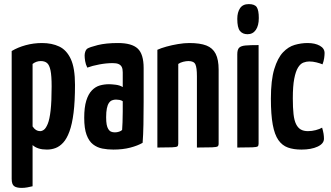

<svg xmlns="http://www.w3.org/2000/svg" viewBox="-20 -720 1617 937"><path d="M86 197Q60 197 48.5 188Q37 179 37 153V-471Q67 -489 105.5 -499.5Q144 -510 185 -510Q233 -510 269 -493Q305 -476 325.5 -432Q346 -388 346 -306Q346 -225 339 -169.5Q332 -114 319 -78.5Q306 -43 288.5 -24Q271 -5 251 2.5Q231 10 209 10Q186 10 168.5 4.5Q151 -1 139 -12V189Q127 192 113 194.5Q99 197 86 197ZM176 -80Q185 -80 194.5 -87Q204 -94 213 -115.5Q222 -137 227 -181Q232 -225 232 -298Q232 -350 226.5 -376.5Q221 -403 209.5 -412.5Q198 -422 179 -422Q157 -422 139 -408V-103Q147 -91 156 -85.5Q165 -80 176 -80Z M533 10Q505 10 479.5 5Q454 0 434 -15.5Q414 -31 402.5 -62Q391 -93 391 -145Q391 -196 401 -228.5Q411 -261 428.5 -279Q446 -297 467.5 -303Q489 -309 512 -309Q524 -309 544.5 -306.5Q565 -304 579 -295Q579 -295 579 -307.5Q579 -320 579 -336.5Q579 -353 579 -367Q579 -384 574 -393.5Q569 -403 558.5 -407.5Q548 -412 530 -412Q499 -412 464.5 -405.5Q430 -399 406 -390Q398 -406 395.5 -422Q393 -438 393 -449Q393 -458 396 -467.5Q399 -477 405 -482Q417 -490 457 -500Q497 -510 556 -510Q623 -510 652 -483Q681 -456 681 -388V-339Q681 -282 681 -223Q681 -164 680 -112Q679 -60 676 -23Q652 -9 615.5 0.5Q579 10 533 10ZM541 -74Q551 -74 561.5 -77.5Q572 -81 576 -86Q577 -99 578 -123.5Q579 -148 579 -175.5Q579 -203 579 -226Q572 -231 562.5 -232.5Q553 -234 546 -234Q536 -234 527 -230.5Q518 -227 511.5 -217.5Q505 -208 501.5 -191Q498 -174 498 -148Q498 -126 500.5 -112.5Q503 -99 508.5 -90Q514 -81 522 -77.5Q530 -74 541 -74Z M748 0V-477Q765 -485 792 -492.5Q819 -500 849 -505Q879 -510 904 -510Q956 -510 987 -498Q1018 -486 1032.5 -457.5Q1047 -429 1047 -380V-19Q1047 -9 1042 -5.5Q1037 -2 1015 -1Q993 0 941 0V-348Q941 -390 933.5 -406Q926 -422 900 -422Q888 -422 874 -418.5Q860 -415 850 -408V-19Q850 -9 845.5 -5.5Q841 -2 819.5 -1Q798 0 748 0Z M1138 0V-455Q1138 -478 1147 -487Q1156 -496 1178 -498Q1200 -500 1242 -500V-19Q1242 -9 1237.5 -5.5Q1233 -2 1211.5 -1Q1190 0 1138 0ZM1188 -553Q1164 -553 1151 -569Q1138 -585 1138 -628Q1138 -660 1151.5 -680Q1165 -700 1194 -700Q1223 -700 1233 -685Q1243 -670 1243 -632Q1243 -595 1228.5 -574Q1214 -553 1188 -553Z M1451 10Q1413 10 1385 0Q1357 -10 1338.5 -36.5Q1320 -63 1311 -112Q1302 -161 1302 -239Q1302 -329 1318.5 -383Q1335 -437 1361 -464.5Q1387 -492 1418.5 -501Q1450 -510 1481 -510Q1517 -510 1540.5 -497Q1564 -484 1564 -461Q1564 -451 1562 -436.5Q1560 -422 1554 -406Q1542 -411 1524.5 -415.5Q1507 -420 1489 -420Q1475 -420 1460.5 -414.5Q1446 -409 1434.5 -390.5Q1423 -372 1416 -336Q1409 -300 1409 -240Q1409 -194 1412.5 -163Q1416 -132 1425 -114Q1434 -96 1448 -88Q1462 -80 1483 -80Q1502 -80 1521 -85Q1540 -90 1552 -97Q1557 -80 1559 -67.5Q1561 -55 1561 -43Q1561 -19 1530 -4.5Q1499 10 1451 10Z"/></svg>

Font: Yanone Kaffeesatz SemiBold
Style: Regular
Weight: 600
Designer: Yanone (Cyrillic: Daniel Pouzeot, Huerta Tipografica, and Cyreal)
Foundry: Yanone
Version: Version 2.003